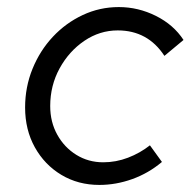

<svg xmlns="http://www.w3.org/2000/svg" viewBox="-20 -514 539 543"><path d="M261 9Q201 9 153.5 -19.5Q106 -48 78.5 -97.5Q51 -147 51 -210Q51 -268 72 -319.5Q93 -371 129.5 -410Q166 -449 214 -471.5Q262 -494 316 -494Q371 -494 421 -469Q471 -444 499 -401L445 -356Q398 -428 313 -428Q262 -428 218.5 -398.5Q175 -369 148.5 -320.5Q122 -272 122 -214Q122 -169 142 -133Q162 -97 196 -76Q230 -55 272 -55Q308 -55 342 -68Q376 -81 404 -103L438 -56Q400 -24 354 -7.5Q308 9 261 9Z"/></svg>

Font: Red Hat Text VF
Style: Italic
Weight: 400
Italic angle: -12°
Designer: Pentagram, MCKL
Foundry: Pentagram, MCKL
Version: Version 1.023